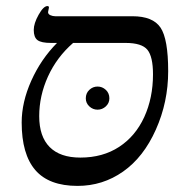

<svg xmlns="http://www.w3.org/2000/svg" viewBox="-20 -607 609 636"><path d="M148.9 -464.8Q116.7 -464.8 104.2 -474.1Q91.8 -483.4 91.8 -507.8Q91.8 -529.3 107.9 -558.1Q124 -586.9 137.2 -586.9Q142.1 -586.9 142.1 -582L139.2 -566.9Q139.2 -560.1 147 -556.6Q154.8 -553.2 163.1 -553.2H418.9Q486.3 -553.2 511.7 -515.6Q537.1 -478 537.1 -371.1Q537.1 -269 496.3 -177.7Q455.6 -86.4 387.9 -38.8Q320.3 8.8 236.8 8.8Q142.1 8.8 96.9 -43.7Q51.8 -96.2 51.8 -201.2Q51.8 -268.6 83.7 -339.8Q115.7 -411.1 168.9 -464.8ZM222.2 -464.8Q168 -417.5 138.9 -353.5Q109.9 -289.6 109.9 -222.2Q109.9 -154.8 144.5 -119.9Q179.2 -85 246.1 -85Q320.3 -85 374.5 -120.4Q428.7 -155.8 457.8 -219.2Q486.8 -282.7 486.8 -360.8Q486.8 -419.4 468.3 -442.1Q449.7 -464.8 396 -464.8ZM264.2 -281.2Q264.2 -298.3 275.9 -309.3Q287.6 -320.3 303.2 -320.3Q318.8 -320.3 330.6 -309.3Q342.3 -298.3 342.3 -281.2Q342.3 -265.6 330.6 -254.6Q318.8 -243.7 303.2 -243.7Q287.6 -243.7 275.9 -254.6Q264.2 -265.6 264.2 -281.2Z"/></svg>

Font: Tinos
Style: Italic
Weight: 400
Italic angle: -16.333°
Designer: Steve Matteson
Foundry: Monotype Imaging Inc.
Version: Version 1.32